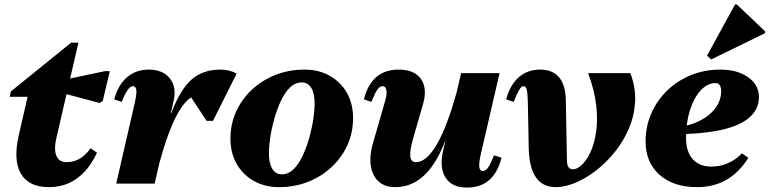

<svg xmlns="http://www.w3.org/2000/svg" viewBox="-20 -831 3483 869"><path d="M201 16Q110 16 74.5 -45Q39 -106 65 -219L118 -450L149 -393H24L29 -417L302 -638H335L236 -210Q223 -156 235 -126.5Q247 -97 281 -97Q313 -97 339.5 -112Q366 -127 390 -160L419 -140Q395 -88 362.5 -53.5Q330 -19 290 -1.5Q250 16 201 16ZM431 -365 220 -421 232 -462 455 -509H477L445 -374Z M647 -95V-319H755Q796 -426 847 -471Q898 -516 978 -516Q1018 -516 1051 -498L944 -284H915L826 -419H885V-403Q852 -403 820.5 -369Q789 -335 759.5 -266.5Q730 -198 702 -95ZM506 0 591 -370Q599 -407 597 -424Q595 -441 581 -441Q559 -441 531 -370L497 -381Q514 -446 554.5 -481Q595 -516 653 -516Q717 -516 748.5 -476.5Q780 -437 766 -375L680 0Z M1243 16Q1179 16 1129 -12Q1079 -40 1051 -89.5Q1023 -139 1023 -203Q1023 -269 1048.5 -325.5Q1074 -382 1120 -425Q1166 -468 1227 -492Q1288 -516 1358 -516Q1423 -516 1472.5 -488Q1522 -460 1550 -411Q1578 -362 1578 -297Q1578 -231 1552.5 -174.5Q1527 -118 1481 -75Q1435 -32 1374.5 -8Q1314 16 1243 16ZM1255 -42Q1286 -42 1310 -66.5Q1334 -91 1351.5 -129.5Q1369 -168 1381 -212Q1393 -256 1398.5 -295.5Q1404 -335 1404 -361Q1404 -408 1389 -433Q1374 -458 1346 -458Q1315 -458 1291 -433.5Q1267 -409 1249.5 -370.5Q1232 -332 1220 -288Q1208 -244 1202.5 -204.5Q1197 -165 1197 -139Q1197 -93 1212 -67.5Q1227 -42 1255 -42Z M1769 16Q1699 16 1671 -39.5Q1643 -95 1668 -183L1722 -370Q1732 -403 1729 -422Q1726 -441 1712 -441Q1699 -441 1688 -425.5Q1677 -410 1661 -370L1627 -381Q1644 -449 1683.5 -482.5Q1723 -516 1784 -516Q1855 -516 1885 -474Q1915 -432 1895 -361L1850 -205Q1834 -149 1837 -123Q1840 -97 1863 -97Q1887 -97 1911 -118Q1935 -139 1958.5 -180Q1982 -221 2004.5 -281Q2027 -341 2048 -418H2103V-194H1995Q1916 16 1769 16ZM2093 18Q2026 18 1997 -26.5Q1968 -71 1985 -147L2067 -500H2241L2155 -128Q2147 -91 2149.5 -74Q2152 -57 2165 -57Q2178 -57 2189 -72.5Q2200 -88 2216 -128L2250 -117Q2233 -50 2194 -16Q2155 18 2093 18Z M2496 16Q2376 16 2373 -163L2369 -370Q2368 -410 2364 -425.5Q2360 -441 2350 -441Q2340 -441 2330.5 -425.5Q2321 -410 2305 -370L2271 -381Q2288 -446 2327.5 -481Q2367 -516 2425 -516Q2481 -516 2510.5 -481Q2540 -446 2541 -375L2546 -102Q2547 -82 2553.5 -73.5Q2560 -65 2574 -65Q2592 -65 2613.5 -85Q2635 -105 2652.5 -142.5Q2670 -180 2678 -233.5Q2686 -287 2678.5 -354Q2671 -421 2642 -500H2833Q2858 -434 2854.5 -370.5Q2851 -307 2826.5 -249.5Q2802 -192 2763 -143.5Q2724 -95 2677.5 -59Q2631 -23 2583.5 -3.5Q2536 16 2496 16Z M3135 16Q3028 16 2965 -40Q2902 -96 2902 -191Q2902 -259 2928 -318Q2954 -377 3000 -421.5Q3046 -466 3107.5 -491Q3169 -516 3240 -516Q3317 -516 3366 -481.5Q3415 -447 3415 -392Q3415 -336 3370.5 -298Q3326 -260 3237.5 -241.5Q3149 -223 3015 -223V-255Q3079 -255 3131 -277Q3183 -299 3213.5 -336Q3244 -373 3244 -419Q3244 -436 3237.5 -445.5Q3231 -455 3219 -455Q3182 -455 3151.5 -422Q3121 -389 3103 -333Q3085 -277 3085 -207Q3085 -145 3115 -111Q3145 -77 3200 -77Q3240 -77 3276 -93Q3312 -109 3338 -137L3367 -117Q3285 16 3135 16ZM3199 -562 3180 -579 3307 -811H3315L3443 -689V-681Z"/></svg>

Font: Platypi Light ExtraBold
Style: Italic
Weight: 800
Italic angle: -13°
Version: Version 1.200